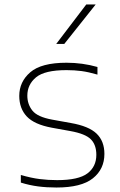

<svg xmlns="http://www.w3.org/2000/svg" viewBox="-20 -828 534 857"><path d="M232 9Q188 9 149.8 4Q111.5 -1 73 -13V-47Q119.5 -33.5 157 -28.8Q194.5 -24 235 -24Q330.5 -24 370.2 -54Q410 -84 410 -137Q410 -181.5 385.5 -206.2Q361 -231 294 -243L211 -258Q133 -272.5 99.5 -308.2Q66 -344 66 -400Q66 -463 115.2 -505.5Q164.5 -548 277 -548Q348 -548 415 -529V-495Q375.5 -506.5 344 -510.8Q312.5 -515 277 -515Q179.5 -515 140.8 -482.8Q102 -450.5 102 -401Q102 -363 124.5 -334.5Q147 -306 213 -294L296 -279Q376.5 -265 411.2 -231.5Q446 -198 446 -141Q446 -73 394.5 -32Q343 9 232 9ZM231 -632 365 -808H407L267 -632Z"/></svg>

Font: Encode Sans Expanded Expanded Thin
Style: Regular
Weight: 100
Width: 7
Designer: Multiple Designers
Foundry: Impallari Type
Version: Version 3.000; ttfautohint (v1.8.3) -l 8 -r 50 -G 200 -x 14 